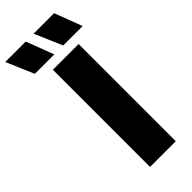

<svg xmlns="http://www.w3.org/2000/svg" viewBox="-409 -993 1034 1034"><g transform="rotate(-45 108.0 -475.5)"><path d="M44 0V-740H240V0ZM-40 -793 -108 -951H48L108 -793ZM176 -793 108 -951H264L324 -793Z"/></g></svg>

Font: Encode Sans Condensed Black
Style: Regular
Weight: 900
Width: 3
Designer: Multiple Designers
Foundry: Impallari Type
Version: Version 2.000